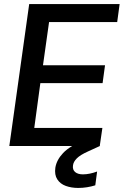

<svg xmlns="http://www.w3.org/2000/svg" viewBox="-20 -720 610 947"><path d="M26 0 124 -700H570L558 -611H222L192 -398H498L486 -310H179L149 -89H485L472 0ZM366 207Q332 207 304.5 197Q277 187 262.5 164.5Q248 142 253 107Q259 69 291.5 34.5Q324 0 402 -32L454 -53L473 0L414 27Q376 44 359 61Q342 78 340 96Q337 117 350.5 128.5Q364 140 389 140Q421 140 459 126L450 194Q431 200 409.5 203.5Q388 207 366 207Z"/></svg>

Font: Host Grotesk Medium
Style: Italic
Weight: 500
Italic angle: -8°
Designer: Doğukan Karapınar based on Poppins by Indian Type Foundry, Jonny Pinhorn
Foundry: Element Type
Version: Version 1.001; ttfautohint (v1.8.4.7-5d5b)